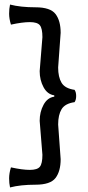

<svg xmlns="http://www.w3.org/2000/svg" viewBox="-20 -751 384 842"><path d="M166 -72 154 -221Q154 -260 171 -291.5Q188 -323 218 -327V-333Q188 -337 171 -368.5Q154 -400 154 -439L166 -588Q166 -626 155 -640Q144 -654 111 -654Q78 -654 28 -643Q20 -669 20 -691Q20 -713 24 -731Q70 -719 135.5 -719Q201 -719 223.5 -689.5Q246 -660 246 -607L235 -455Q235 -413 250 -388Q265 -363 307 -357Q314 -347 314 -330Q314 -313 307 -303Q265 -297 250 -272Q235 -247 235 -205L246 -53Q246 0 223.5 29.5Q201 59 135.5 59Q70 59 24 71Q20 53 20 31Q20 9 28 -17Q78 -6 111 -6Q144 -6 155 -20Q166 -34 166 -72Z"/></svg>

Font: Port Lligat Slab
Style: Regular
Weight: 400
Designer: Dario Muhafara, Eduardo Rodriguez Tunni
Foundry: Tipo
Version: Version 1.002